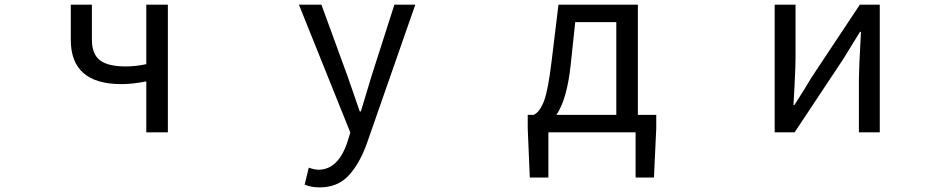

<svg xmlns="http://www.w3.org/2000/svg" viewBox="-20 -563 4040 817"><path d="M602.5 0V-216.8Q545.9 -205.1 496.1 -205.1Q281.2 -205.1 281.2 -393.6V-543H371.1V-393.6Q371.1 -333 405.3 -306.6Q439.5 -280.3 514.6 -280.3Q557.6 -280.3 602.5 -290V-543H694.3V0Z M1339.8 234.4Q1304.7 234.4 1276.4 222.7L1293.9 150.4Q1318.4 159.2 1335 159.2Q1418.9 159.2 1458 42L1470.7 1L1252 -543H1347.7L1458 -241.2Q1466.8 -215.8 1485.4 -162.6Q1503.9 -109.4 1510.7 -88.9H1515.6Q1551.8 -209 1561.5 -241.2L1658.2 -543H1747.1L1542 44.9Q1509.8 134.8 1462.9 184.6Q1416 234.4 1339.8 234.4Z M2427.7 -468.8 2408.2 -285.2Q2392.6 -140.6 2347.7 -74.2H2602.5V-468.8ZM2694.3 -74.2H2772.5V-16.6L2762.7 192.4H2684.6V0H2313.5V192.4H2234.4L2225.6 -16.6V-74.2H2251Q2277.3 -86.9 2294.9 -133.3Q2312.5 -179.7 2327.1 -301.8L2356.4 -543H2694.3Z M3276.4 0V-543H3365.2V-316.4Q3365.2 -283.2 3361.3 -205.6Q3357.4 -127.9 3356.4 -116.2H3360.4Q3403.3 -182.6 3432.6 -232.4L3638.7 -543H3723.6V0H3634.8V-226.6Q3634.8 -267.6 3643.6 -427.7H3639.6Q3587.9 -344.7 3567.4 -310.5L3361.3 0Z"/></svg>

Font: GenEi Gothic M Regular
Style: Regular
Weight: 400
Designer: o_tamon (Modified); [Source Han Sans]
Ryoko NISHIZUKA  (kana & ideographs); Paul D. Hunt (Latin, Greek & Cyrillic); Wenl
Version: Version 1.1a;Original Version 1.004